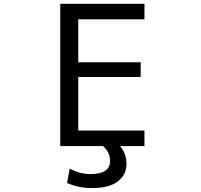

<svg xmlns="http://www.w3.org/2000/svg" viewBox="-20 -752 1040 991"><path d="M725.6 -652.3H383.8V-430.7H706.1V-354.5H383.8V-78.1H725.6V2H599.6Q632.8 39.1 632.8 95.7Q632.8 149.4 588.4 184.1Q543.9 218.8 454.1 218.8Q385.7 218.8 326.2 192.4L339.8 118.2Q391.6 146.5 447.3 146.5Q548.8 146.5 547.9 78.1Q547.9 33.2 511.7 2H291V-732.4H725.6Z"/></svg>

Font: Gen Shin Gothic Monospace Regular
Style: Regular
Weight: 400
Designer: [Source Han Sans]
Ryoko NISHIZUKA  (kana & ideographs); Paul D. Hunt (Latin, Greek & Cyrillic); Wenlong ZHANG  (bopomofo
Version: Version 1.002.20150607